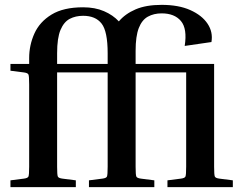

<svg xmlns="http://www.w3.org/2000/svg" viewBox="-20 -770 994 790"><path d="M615 -28V0H346V-28L401 -35Q417 -37 420 -43.5Q423 -50 423 -84V-472H215V-84Q215 -50 218 -43.5Q221 -37 237 -35L292 -28V0H23V-28L78 -35Q94 -37 97 -43.5Q100 -50 100 -84V-423Q100 -457 97 -463.5Q94 -470 78 -472L23 -479V-507H100V-531Q100 -584 121.5 -632Q143 -680 192 -710Q241 -740 322 -740Q371 -740 408 -724Q445 -708 469 -682Q495 -713 538 -731.5Q581 -750 645 -750Q715 -750 763 -728.5Q811 -707 834 -672.5Q857 -638 850 -597L740 -581Q751 -652 724.5 -683.5Q698 -715 645 -715Q613 -715 588.5 -701.5Q564 -688 551 -654.5Q538 -621 538 -561V-507H861V-84Q861 -50 864 -43.5Q867 -37 883 -35L938 -28V0H669V-28L724 -35Q740 -37 743 -43.5Q746 -50 746 -84V-472H538V-84Q538 -50 541 -43.5Q544 -37 560 -35ZM215 -507H423V-551Q423 -641 398 -673Q373 -705 322 -705Q291 -705 267 -692.5Q243 -680 229 -647Q215 -614 215 -551Z"/></svg>

Font: Inria Serif
Style: Bold
Weight: 700
Designer: Black Foundry Team
Foundry: Black Foundry
Version: Version 1.000; ttfautohint (v1.8.3)